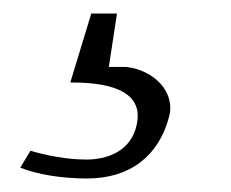

<svg xmlns="http://www.w3.org/2000/svg" viewBox="-20 -34 341 284"><path d="M10 214C35 224 71 230 109 230C173 230 215 196 230 139C240 102 208 70 167 65H141L153 -14H115L84 88C115 88 192 90 183 146C176 192 135 202 108 202C79 202 49 196 25 189Z"/></svg>

Font: Charger Sport
Style: HLNrwObl
Weight: 100
Designer: Jasper
Foundry: Cannot Into Space Fonts
Version: Version 1.1